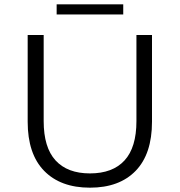

<svg xmlns="http://www.w3.org/2000/svg" viewBox="-20 -862 832 888"><path d="M108 -299V-700H182V-302Q182 -180 237 -120Q292 -60 396 -60Q501 -60 556 -120Q611 -180 611 -302V-700H683V-299Q683 -150 607.5 -72Q532 6 396 6Q260 6 184 -72Q108 -150 108 -299ZM242 -842H550V-795H242Z"/></svg>

Font: Idrija
Style: Regular
Weight: 400
Designer: Julieta Ulanovsky
Foundry: Julieta Ulanovsky
Version: Version 7.200